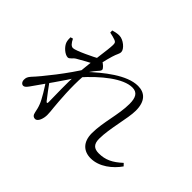

<svg xmlns="http://www.w3.org/2000/svg" viewBox="-178 -1047 1356 1356"><g transform="rotate(45 500.0 -369.0)"><path d="M784.6 -30.7C869.9 -30.7 945.8 -92.6 989.7 -155.4L972.4 -173.5C914.2 -119.6 865.8 -96 800.1 -96C751.8 -96 728.9 -118 728.9 -171.6C728.9 -274.2 772.4 -416.6 772.4 -494.7C772.4 -587.6 728.7 -629.7 659.9 -629.7C550.1 -629.7 419.9 -524.3 322.5 -432.5L320.6 -375.9C424.4 -493.2 548.8 -593.5 639.2 -593.5C688.8 -593.5 707.3 -559.9 707.3 -496.5C707.3 -389.5 664.8 -273.2 664.8 -162.5C664.8 -74.3 713.6 -30.7 784.6 -30.7ZM84.7 -56.3C99.7 -56.5 109 -69.1 121.3 -85.7C178.1 -166.2 266.3 -289.4 318.7 -373.2L320.6 -460.8C255.7 -350.4 126.4 -189 80.5 -141.5C62.4 -121.1 58.5 -109.1 58.5 -90.9C58.5 -70.6 70.5 -56.1 84.7 -56.3ZM310.3 50.2C337.5 50.2 351.8 2.6 351.8 -30.7C351.8 -53 349.2 -73.5 346.5 -99.4C341.1 -160.8 329.6 -287.3 338.3 -405.4C344.5 -504 372.9 -608.5 383.9 -645.2C395.4 -685.1 407 -694.4 407 -715.2C407 -743.8 356.1 -787.9 314.6 -787.9C292.1 -787.9 271.4 -782.8 253.8 -777.3L254.6 -756.8C276.7 -752.5 295.3 -747.3 308 -742.8C326 -736.3 330.5 -731.7 330.5 -709.1C329.8 -656.6 306 -527.7 295.9 -387.5C287.9 -282.2 294.5 -160.7 294.1 -102.6C293.9 -87.1 288.7 -86.2 279.8 -96.1C262.6 -117.4 213.8 -182.2 185 -223L169.1 -201.4C200.1 -159.2 249 -77.8 259.7 -47.4C268.7 -24.7 272.3 -8.1 277.3 16.2C281.6 39.3 292.4 50.2 310.3 50.2ZM166.1 -420.2C182.9 -420.2 192.9 -442.9 213.7 -455.6C248.7 -476.1 302.9 -506.8 347.2 -527.4C342 -510.5 335.4 -493.3 329.6 -483.3L325.8 -425.3C343.3 -450.6 360 -476.2 376.8 -495.4C389.5 -510.8 400.4 -519 400.4 -530.9C400.4 -542.9 374.3 -565.7 356.6 -574.9C345 -579.7 339.7 -577.5 327.4 -570.9C301 -555.4 174 -493 146 -493C127.9 -493 113.3 -509.8 98.4 -540.5L79.5 -534.9C79.1 -521.5 79.9 -505.3 84.1 -490.7C94.1 -458.1 137 -420.2 166.1 -420.2Z"/></g></svg>

Font: Source Han Serif TW VF
Style: Regular
Weight: 250
Designer: Ryoko NISHIZUKA 西塚涼子 (kana & ideographs); Frank Grießhammer (Latin, Greek & Cyrillic); Wenlong ZHANG 张文龙 (bopomofo); San
Foundry: Adobe
Version: Version 2.002;hotconv 1.1.0;makeotfexe 2.6.0